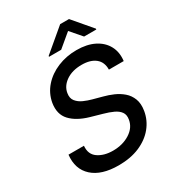

<svg xmlns="http://www.w3.org/2000/svg" viewBox="-219 -1052 1081 1189"><g transform="rotate(-30 321.5 -457.5)"><path d="M519.2 -532Q519.9 -585.9 484.7 -614.2Q449.6 -642.4 387.1 -642.4Q320 -642.4 275.6 -611.9Q231.2 -581.3 223.7 -534.8Q217.7 -500 235.3 -478.2Q252.8 -456.3 281.6 -443.7Q310.4 -431.1 337.4 -424L405.5 -405.5Q438.6 -397 472.7 -382.3Q506.7 -367.5 534.1 -343.9Q561.4 -320.3 574.9 -285.2Q588.4 -250 580.3 -201Q570 -139.6 530.4 -91.3Q490.8 -43 426.3 -15.4Q361.9 12.1 276.3 12.1Q154.1 12.1 91.1 -45.1Q28.1 -102.3 39.1 -201H149.5Q143.8 -141.7 185.9 -112.9Q228 -84.2 291.2 -84.2Q361.2 -84.2 412.1 -116.7Q463.1 -149.1 471.6 -202.1Q477.3 -234.4 462.5 -255Q447.8 -275.6 418.7 -289.1Q389.6 -302.6 351.9 -312.9L269.9 -336.3Q186.4 -360.4 143.5 -406.4Q100.5 -452.4 112.6 -528.4Q123.6 -591.3 165.3 -638.3Q207 -685.4 269.7 -711.3Q332.4 -737.2 405.2 -737.2Q479 -737.2 530.9 -711.1Q582.7 -685 607.6 -638.7Q632.5 -592.3 625 -532ZM324.6 -786.2 419.8 -865.8 488.6 -786.2H575.6L576.5 -791.9L461.7 -926.8H398.5L238.4 -791.9L237.6 -786.2Z"/></g></svg>

Font: Inter UI Medium
Style: Italic
Weight: 500
Italic angle: 9.39999°
Designer: Rasmus Andersson
Foundry: rsms
Version: 3.2;8d6f07862